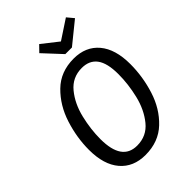

<svg xmlns="http://www.w3.org/2000/svg" viewBox="-262 -1021 1148 1148"><g transform="rotate(-45 312.0 -447.5)"><path d="M592 -437Q592 -331 559.5 -228Q527 -125 455 -56.5Q383 12 272 12Q170 12 112 -56Q54 -124 54 -249Q54 -352 87 -455.5Q120 -559 192 -629.5Q264 -700 375 -700Q477 -700 534.5 -631.5Q592 -563 592 -437ZM148 -246Q148 -63 276 -63Q357 -63 407 -124.5Q457 -186 478 -273.5Q499 -361 499 -445Q499 -538 466.5 -582Q434 -626 370 -626Q290 -626 240 -565Q190 -504 169 -416.5Q148 -329 148 -246ZM552 -865 415 -754H359L253 -868L291 -907L394 -826L517 -907Z"/></g></svg>

Font: Fira Sans Condensed
Style: Italic
Weight: 400
Width: 3
Italic angle: -8°
Designer: bBox Type GmbH & Carrois Corporate GbR & Edenspiekermann AG
Foundry: bBox Type GmbH & Carrois Corporate GbR & Edenspiekermann AG
Version: Version 4.301